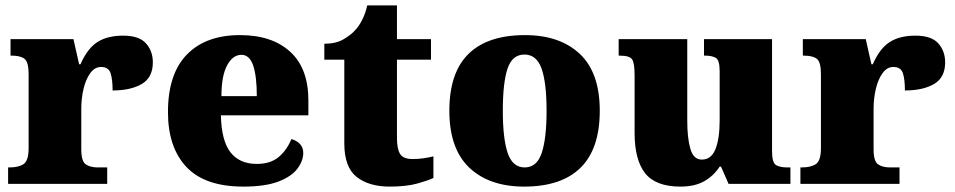

<svg xmlns="http://www.w3.org/2000/svg" viewBox="-20 -681 3535 711"><path d="M10 0V-61H15Q49 -61 67.5 -73.5Q86 -86 86 -133V-407Q86 -451 71 -463Q56 -475 23 -475H19V-536H252L273 -443H278Q304 -502 341 -525.5Q378 -549 436 -549Q495 -549 520.5 -520.5Q546 -492 546 -450Q546 -394 505 -370Q464 -346 397 -346Q397 -387 389.5 -410Q382 -433 354 -433Q331 -433 314.5 -410.5Q298 -388 289.5 -352.5Q281 -317 281 -278V-128Q281 -84 297.5 -72.5Q314 -61 342 -61H377V0Z M881 10Q739 10 670.5 -62.5Q602 -135 602 -266Q602 -407 672 -479Q742 -551 869 -551Q987 -551 1054.5 -489.5Q1122 -428 1122 -309V-254H798Q800 -160 833.5 -117Q867 -74 931 -74Q982 -74 1012.5 -100Q1043 -126 1059 -166Q1078 -161 1090.5 -148Q1103 -135 1103 -115Q1103 -85 1081 -56Q1059 -27 1010.5 -8.5Q962 10 881 10ZM931 -325Q931 -399 917.5 -438.5Q904 -478 874 -478Q842 -478 821 -439Q800 -400 800 -325Z M1423 10Q1346 10 1300.5 -26Q1255 -62 1255 -150V-460H1181V-519Q1224 -519 1252 -535.5Q1280 -552 1294 -568Q1308 -582 1320.5 -606Q1333 -630 1340 -661H1450V-536H1576V-460H1450V-170Q1450 -130 1461.5 -111Q1473 -92 1509 -92Q1529 -92 1549 -95Q1569 -98 1585 -102V-22Q1567 -13 1526 -1.5Q1485 10 1423 10Z M1921 10Q1792 10 1718 -60Q1644 -130 1644 -271Q1644 -412 1715 -481.5Q1786 -551 1924 -551Q2053 -551 2127 -481.5Q2201 -412 2201 -271Q2201 -130 2130 -60Q2059 10 1921 10ZM1923 -61Q1968 -61 1986 -114.5Q2004 -168 2004 -271Q2004 -375 1985.5 -427Q1967 -479 1922 -479Q1877 -479 1859.5 -427Q1842 -375 1842 -271Q1842 -168 1860 -114.5Q1878 -61 1923 -61Z M2500 10Q2408 10 2369 -39.5Q2330 -89 2330 -189V-402Q2330 -445 2321.5 -460Q2313 -475 2275 -475H2271V-536H2525V-234Q2525 -170 2536.5 -130Q2548 -90 2579 -90Q2614 -90 2629.5 -129Q2645 -168 2645 -235V-417Q2645 -458 2631 -466.5Q2617 -475 2591 -475H2587V-536H2839V-121Q2839 -78 2854 -69.5Q2869 -61 2895 -61H2907V0H2678L2650 -64H2645Q2623 -30 2588 -10Q2553 10 2500 10Z M2944 0V-61H2949Q2983 -61 3001.5 -73.5Q3020 -86 3020 -133V-407Q3020 -451 3005 -463Q2990 -475 2957 -475H2953V-536H3186L3207 -443H3212Q3238 -502 3275 -525.5Q3312 -549 3370 -549Q3429 -549 3454.5 -520.5Q3480 -492 3480 -450Q3480 -394 3439 -370Q3398 -346 3331 -346Q3331 -387 3323.5 -410Q3316 -433 3288 -433Q3265 -433 3248.5 -410.5Q3232 -388 3223.5 -352.5Q3215 -317 3215 -278V-128Q3215 -84 3231.5 -72.5Q3248 -61 3276 -61H3311V0Z"/></svg>

Font: Noto Serif Devanagari Black
Style: Regular
Weight: 900
Designer: Universal Thirst, Indian Type Foundry and the Monotype Design Team
Foundry: Monotype Imaging Inc.
Version: Version 2.004; ttfautohint (v1.8.4.7-5d5b)